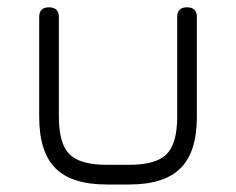

<svg xmlns="http://www.w3.org/2000/svg" viewBox="-20 -492 629 512"><path d="M84.5 -180.5V-446.5Q84.5 -472.5 110.5 -472.5Q137 -472.5 137 -446.5V-180.5Q137 -109 165.2 -80.8Q193.5 -52.5 264.5 -52.5H324.5Q396 -52.5 424.2 -80.8Q452.5 -109 452.5 -180.5V-446.5Q452.5 -472.5 478.5 -472.5Q505 -472.5 505 -446.5V-180.5Q505 -87 461.5 -43.5Q418 0 324.5 0H264.5Q171 0 127.8 -43.5Q84.5 -87 84.5 -180.5Z"/></svg>

Font: Jura Light
Style: Regular
Weight: 400
Version: Version 5.106